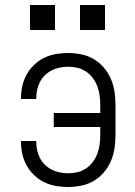

<svg xmlns="http://www.w3.org/2000/svg" viewBox="-20 -740 540 768"><path d="M253 8Q228 8 204 4Q180 0 157.5 -11Q135 -22 117 -39Q99 -56 87 -77.5Q75 -99 69.5 -123Q64 -147 64 -172V-176H125V-173Q125 -147 133.5 -122.5Q142 -98 160 -80.5Q178 -63 202.5 -55Q227 -47 253 -47Q272 -47 290.5 -51.5Q309 -56 324.5 -66.5Q340 -77 351.5 -92.5Q363 -108 369.5 -125.5Q376 -143 378.5 -162Q381 -181 381 -200V-232H195V-288H381V-320Q381 -339 378.5 -358Q376 -377 369.5 -394.5Q363 -412 351.5 -427.5Q340 -443 324.5 -453.5Q309 -464 290.5 -468.5Q272 -473 253 -473Q227 -473 202.5 -465Q178 -457 160 -439.5Q142 -422 133.5 -397.5Q125 -373 125 -347V-344H64V-348Q64 -373 69.5 -397Q75 -421 87 -442.5Q99 -464 117 -481Q135 -498 157.5 -509Q180 -520 204 -524Q228 -528 253 -528Q279 -528 305.5 -522.5Q332 -517 355 -503.5Q378 -490 395.5 -469.5Q413 -449 423.5 -424.5Q434 -400 438 -373.5Q442 -347 442 -320V-200Q442 -173 438 -146.5Q434 -120 423.5 -95.5Q413 -71 395.5 -50.5Q378 -30 355 -16.5Q332 -3 305.5 2.5Q279 8 253 8ZM300 -620V-720H400V-620ZM100 -620V-720H200V-620Z"/></svg>

Font: Iosevka Fixed SS04 Light
Style: Regular
Weight: 300
Monospace: yes
Designer: Belleve Invis
Foundry: Belleve Invis
Version: Version 32.5.0